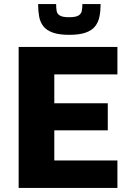

<svg xmlns="http://www.w3.org/2000/svg" viewBox="-20 -917 646 937"><path d="M71 0V-688H553V-554H245V-413H506V-281H245V-134H553V0ZM318 -747Q268 -747 237.5 -758Q207 -769 191.5 -789Q176 -809 171 -836.5Q166 -864 166 -897H254Q254 -877 256.5 -863Q259 -849 272.5 -841Q286 -833 317 -833Q349 -833 362.5 -841Q376 -849 379 -863Q382 -877 382 -897H471Q471 -864 465.5 -836.5Q460 -809 444.5 -789Q429 -769 398.5 -758Q368 -747 318 -747Z"/></svg>

Font: Saira Thin
Style: Bold
Weight: 700
Version: Version 1.101